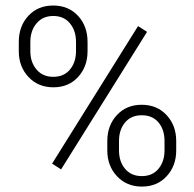

<svg xmlns="http://www.w3.org/2000/svg" viewBox="-20 -668 706 698"><path d="M412.6 -155.3V-121.1Q412.6 -80.6 434.8 -54.2Q457 -27.8 495.6 -27.8Q534.2 -27.8 556.2 -54.4Q578.1 -81.1 578.1 -121.1V-155.3Q578.1 -196.8 556.2 -222.9Q534.2 -249 495.4 -249Q456.5 -249 434.6 -222.7Q412.6 -196.3 412.6 -155.3ZM370.1 -121.1V-155.3Q370.1 -211.9 404.8 -249.5Q439.5 -287.1 495.1 -287.1Q550.8 -287.1 585.7 -249.5Q620.6 -211.9 620.6 -155.3V-121.1Q620.6 -64.9 585.9 -27.3Q551.3 10.3 495.8 10.3Q440.4 10.3 405.3 -27.3Q370.1 -64.9 370.1 -121.1ZM514.6 -552.2 202.1 -52.2 169.4 -73.2 481.9 -573.2ZM90.3 -515.6V-481.9Q90.3 -441.9 112.8 -415.3Q135.3 -388.7 173.8 -388.7Q212.4 -388.7 234.4 -415.3Q256.3 -441.9 256.3 -481.9V-515.6Q256.3 -556.2 234.4 -583Q212.4 -609.9 173.8 -609.9Q135.3 -609.9 112.8 -583Q90.3 -556.2 90.3 -515.6ZM48.3 -481.9V-515.6Q48.3 -572.8 83 -610.4Q117.7 -647.9 173.3 -647.9Q229 -647.9 263.7 -610.4Q298.3 -572.8 298.3 -515.6V-481.9Q298.3 -425.8 263.9 -388.2Q229.5 -350.6 174.1 -350.6Q118.7 -350.6 83.5 -388.2Q48.3 -425.8 48.3 -481.9Z"/></svg>

Font: Yantramanav Light
Style: Regular
Weight: 300
Version: Version 1.001;PS 1.0;hotconv 1.0.72;makeotf.lib2.5.5900; ttf